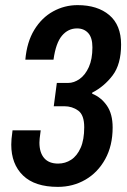

<svg xmlns="http://www.w3.org/2000/svg" viewBox="-20 -718 496 750"><path d="M206 12Q116 12 70 -32.5Q24 -77 24 -153Q24 -163 25 -175Q26 -187 29 -209H139Q136 -188 135 -177.5Q134 -167 134 -161Q134 -122 152.5 -100.5Q171 -79 207 -79Q235 -79 258 -94Q281 -109 295 -140.5Q309 -172 309 -221Q309 -269 285.5 -286Q262 -303 231 -303H190L202 -394H246Q269 -394 291 -409.5Q313 -425 327 -456Q341 -487 341 -533Q341 -571 324.5 -589Q308 -607 281 -607Q246 -607 222 -578.5Q198 -550 189 -485H79Q85 -554 114 -601.5Q143 -649 187.5 -673.5Q232 -698 283 -698Q361 -698 407 -659Q453 -620 453 -544Q453 -467 420 -423.5Q387 -380 340 -356V-352Q375 -338 397.5 -305.5Q420 -273 420 -220Q420 -149 391 -96.5Q362 -44 313.5 -16Q265 12 206 12Z"/></svg>

Font: Archivo Narrow SemiBold
Style: Italic
Weight: 600
Italic angle: -8°
Designer: Hector Gatti
Foundry: Omnibus-Type
Version: Version 3.002